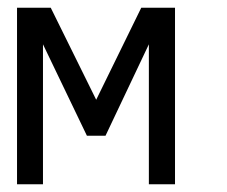

<svg xmlns="http://www.w3.org/2000/svg" viewBox="-20 -475 586 495"><path d="M431.2 0H363.8V-360.8L252 -125H204.1L90.8 -360.8V0H23.9V-455.1H110.8L228 -217.8L344.2 -455.1H431.2Z"/></svg>

Font: Anonymous Pro
Style: Regular
Weight: 400
Monospace: yes
Designer: Mark Simonson
Version: Version 1.003